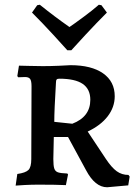

<svg xmlns="http://www.w3.org/2000/svg" viewBox="-20 -778 580 810"><path d="M343 -60 267 -200H207L205 -107Q205 -79 209 -67Q213 -55 224.5 -51Q236 -47 264 -46L267 -42L258 3Q244 2 209 1.5Q174 1 143 1Q114 1 84.5 2.5Q55 4 46 5L53 -44Q88 -49 100 -61Q112 -73 112 -107L113 -414Q113 -437 107 -445Q101 -453 86 -453L57 -452L53 -457L60 -501Q71 -501 101 -500Q131 -499 160 -499Q192 -499 227.5 -500.5Q263 -502 277 -503Q366 -503 415 -468.5Q464 -434 464 -372Q464 -326 434.5 -287.5Q405 -249 350 -223L427 -107Q451 -71 472.5 -55.5Q494 -40 522 -40L527 -33L521 4L432 12Q381 12 343 -60ZM361 -357Q361 -402 329 -424Q297 -446 230 -446Q222 -446 219 -442.5Q216 -439 216 -428Q209 -313 209 -264L285 -256Q361 -285 361 -357ZM115 -725 137 -756 148 -758Q210 -708 273 -664Q277 -667 296 -680Q303 -685 335 -708.5Q367 -732 397 -758L408 -756L431 -725Q387 -681 340.5 -631Q294 -581 281 -566H264Q251 -581 205 -631Q159 -681 115 -725Z"/></svg>

Font: Alegreya SC Medium
Style: Regular
Weight: 500
Designer: Juan Pablo del Peral
Foundry: Huerta Tipografica
Version: Version 2.007; ttfautohint (v1.6)